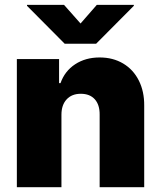

<svg xmlns="http://www.w3.org/2000/svg" viewBox="-20 -775 664 795"><path d="M234.4 0H49.8V-530.3H224.6V-430.7H230.5Q248 -480.5 291 -508.8Q334 -537.1 392.6 -537.1Q447.8 -537.1 490 -512Q532.2 -486.8 554.9 -441.4Q577.6 -396 577.1 -337.9V0H392.6V-299.8Q393.1 -340.8 372.6 -363.8Q352.1 -386.7 314.5 -386.7Q277.3 -386.7 255.9 -363.5Q234.4 -340.3 234.4 -299.8ZM313.5 -677.7 380.9 -754.9H534.2V-751L377.9 -593.8H248L91.8 -751V-754.9H245.1Z"/></svg>

Font: Pretendard JP Black
Style: Regular
Weight: 900
Designer: Base glyphs from Inter by Rasmus Andersson; Hangeul glyphs from Noto Sans CJK(Source Han Sans) by Jang Soo-young and Kan
Foundry: Kil Hyung-jin
Version: Version 1.309